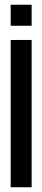

<svg xmlns="http://www.w3.org/2000/svg" viewBox="-20 -787 177 807"><path d="M24.9 -767.1H113V-678.7H24.9ZM24.9 0H113V-619H24.9Z"/></svg>

Font: Ulica
Style: Regular
Weight: 400
Version: Version